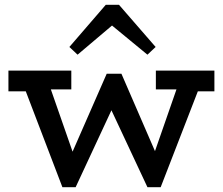

<svg xmlns="http://www.w3.org/2000/svg" viewBox="-20 -764 925 797"><path d="M15 -385V-471H276V-393H127L124 -385ZM239 13 74 -419H182L310 -52L286 13ZM275 13 239 -38 423 -458H454L469 -363L294 13ZM592 13 416 -363 443 -458H484L660 -52L639 13ZM628 13 589 -38 723 -423H816L647 13ZM627 -393V-471H870V-385H762L759 -393ZM302 -537 268 -569 419 -744H474L626 -569L592 -537L445 -658Z"/></svg>

Font: BioRhyme Medium
Style: Regular
Weight: 500
Designer: Aoife Mooney
Foundry: Aoife Mooney Type
Version: Version 1.600;gftools[0.9.33]